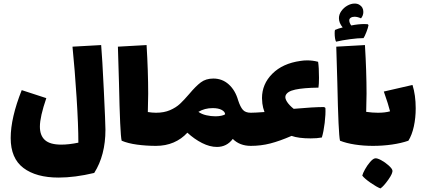

<svg xmlns="http://www.w3.org/2000/svg" viewBox="-20 -819 2384 1078"><path d="M572 -91Q572 53 509 152Q400 178 309 178Q183 178 111.5 124Q40 70 40 -44Q40 -157 102 -313L240 -268Q204 -163 204 -108Q204 -58 232.5 -32.5Q261 -7 324 -7Q367 -7 420 -18Q420 -115 410 -272Q400 -429 387 -557L548 -566Q554 -497 563 -311Q572 -125 572 -91Z M883 -93Q883 -45 877 -22.5Q871 0 856 0Q801 0 749.5 -7Q698 -14 663 -29Q654 -65 648 -354L642 -557L803 -566Q812 -417 812 -292Q812 -254 810 -190Q835 -186 856 -186Q872 -186 877.5 -163Q883 -140 883 -93Z M1415 -93Q1415 -45 1409 -22.5Q1403 0 1388 0Q1326 0 1287 -39Q1253 6 1198 6Q1158 6 1114.5 -16Q1071 -38 1032 -74Q999 -38 954.5 -19Q910 0 856 0Q841 0 835 -22.5Q829 -45 829 -93Q829 -140 834.5 -163Q840 -186 856 -186Q901 -186 934.5 -200.5Q968 -215 990.5 -236Q1013 -257 1043 -292Q1079 -335 1107.5 -356.5Q1136 -378 1178 -378Q1228 -378 1264.5 -345Q1301 -312 1317 -256Q1329 -219 1343.5 -202.5Q1358 -186 1388 -186Q1404 -186 1409.5 -163Q1415 -140 1415 -93ZM1244 -178Q1243 -192 1224.5 -202Q1206 -212 1174 -212Q1129 -212 1094 -191Q1112 -178 1138 -172Q1164 -166 1190 -166Q1208 -166 1224 -169.5Q1240 -173 1244 -178Z M1787 -47Q1760 -42 1724 -42Q1656 -42 1617 -56Q1550 -27 1497.5 -13.5Q1445 0 1388 0Q1373 0 1367 -22.5Q1361 -45 1361 -93Q1361 -140 1366.5 -163Q1372 -186 1388 -186Q1411 -186 1465 -190Q1456 -214 1453 -238Q1451 -258 1451 -268Q1451 -347 1509 -405Q1567 -463 1667 -477Q1685 -480 1705 -480Q1736 -480 1766 -472Q1771 -440 1771 -382Q1771 -347 1768 -327Q1685 -326 1638 -316Q1591 -306 1583 -281Q1579 -267 1591.5 -247.5Q1604 -228 1629 -208Q1739 -218 1800 -218L1807 -213Q1809 -179 1803 -129Q1797 -79 1787 -47Z M2314 -211Q2314 -157 2303.5 -109Q2293 -61 2273 -29Q2233 -15 2181 -7.5Q2129 0 2074 0Q2021 0 1972.5 -7.5Q1924 -15 1889 -29Q1880 -65 1874 -354L1868 -557L2029 -566Q2038 -417 2038 -293Q2038 -255 2036 -191Q2071 -186 2102 -186Q2142 -186 2170 -194Q2161 -231 2135 -305L2296 -342Q2314 -285 2314 -211ZM2049 -678Q2047 -664 2037 -638.5Q2027 -613 2021 -605Q1990 -605 1945.5 -599Q1901 -593 1867 -585Q1863 -591 1861 -604.5Q1859 -618 1859 -632Q1859 -647 1861 -651Q1879 -659 1904 -665Q1883 -690 1883 -717Q1883 -738 1896.5 -757Q1910 -776 1930.5 -787.5Q1951 -799 1971 -799Q1987 -799 1998 -792Q2020 -779 2020 -752Q2020 -732 2007 -716Q1987 -725 1971 -725Q1958 -725 1949.5 -719.5Q1941 -714 1941 -705Q1941 -691 1952 -676Q1992 -684 2026 -684L2045 -683ZM2014 167Q2017 154 2029.5 131.5Q2042 109 2058 90.5Q2074 72 2086 70Q2097 68 2119.5 80Q2142 92 2161.5 109.5Q2181 127 2183 137Q2187 152 2160.5 189.5Q2134 227 2116 239Q2095 231 2061 207.5Q2027 184 2014 167Z"/></svg>

Font: Lalezar
Style: Regular
Weight: 400
Designer: Borna Izadpanah
Foundry: Borna Izadpanah
Version: Version 1.004